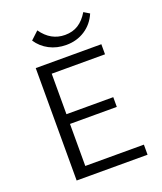

<svg xmlns="http://www.w3.org/2000/svg" viewBox="-155 -957 889 1056"><g transform="rotate(-20 289.5 -429.0)"><path d="M109 0V-658H493V-599H181V-362H455V-305H181V-59H524V0ZM142 -807 188 -850Q241 -774 324 -774Q369 -774 402 -795Q435 -816 460 -858L493 -838Q469 -782 421 -751Q373 -720 312 -720Q257 -720 213 -743Q169 -766 142 -807Z"/></g></svg>

Font: LXGW Bright GB
Style: Regular
Weight: 400
Designer: Christian Thalmann (Catharsis Fonts)
Foundry: LXGW / Christian Thalmann (Catharsis Fonts) / Fontworks Inc.
Version: Version 5.510